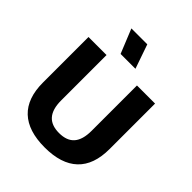

<svg xmlns="http://www.w3.org/2000/svg" viewBox="-243 -1026 1179 1179"><g transform="rotate(45 346.5 -437.0)"><path d="M636.2 -265.1Q636.2 -128.4 563.2 -59.3Q490.2 9.8 347.2 9.8Q204.1 9.8 131.1 -59.3Q58.1 -128.4 58.1 -265.1V-660.2H214.8V-266.1Q214.8 -189.9 247.6 -152.6Q280.3 -115.2 347.2 -115.2Q414.1 -115.2 446.5 -152.3Q479 -189.5 479 -266.1V-660.2H636.2ZM207 -883.8H345.2L399.9 -726.1H271Z"/></g></svg>

Font: Human Sans
Style: Bold
Weight: 700
Designer: Tim Radville
Foundry: Continuum
Version: Version 1.000;FEAKit 1.0